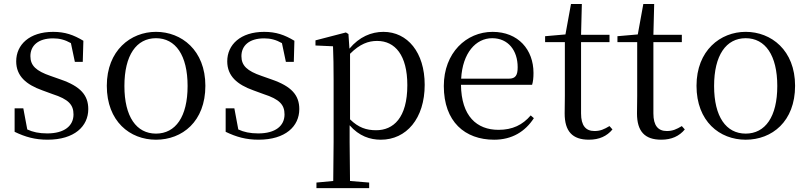

<svg xmlns="http://www.w3.org/2000/svg" viewBox="-20 -617 4094 972"><path d="M54 50.3C108 76.3 157 90.3 220.9 90.2C356.8 90.2 426.9 22.3 426.9 -64.7C426.9 -134.8 387.8 -179.8 286.8 -214.7L235.8 -232.7C162.9 -257.7 133.9 -284.7 133.9 -332.7C133.9 -385.7 172.9 -422.8 248.9 -422.8C281 -422.8 309 -415.7 339 -398.7L359 -303.7H399L402.1 -410.6C352.1 -440.6 309 -455.7 249 -455.7C129 -455.7 62 -390.6 62 -306.6C62 -231.6 113 -188.7 194.1 -159.7L246.1 -140.6C327.1 -114.6 352.1 -86.6 352.1 -37.6C352.1 19.4 307 58.4 219 58.4C177.1 58.4 146.1 51.4 118.1 38.4L98 -68.7H54Z M929.7 -181.6C929.7 -25.7 868.7 59.3 769.7 59.4C670.8 59.4 609.8 -25.7 609.8 -181.6C609.8 -337.6 670.7 -423.6 769.7 -423.6C868.7 -423.6 929.7 -337.6 929.7 -181.6ZM520.7 -182.7C520.7 -2.6 637.7 90.3 769.7 90.3C902.7 90.3 1019.7 -1.8 1019.7 -182.7C1019.7 -362.8 898.7 -455.8 769.7 -455.8C641.7 -455.8 520.7 -361.7 520.7 -182.7Z M1122.4 50.3C1176.4 76.3 1225.4 90.3 1289.3 90.2C1425.2 90.2 1495.2 22.3 1495.2 -64.7C1495.2 -134.8 1456.2 -179.8 1355.2 -214.7L1304.2 -232.7C1231.2 -257.7 1202.2 -284.7 1202.2 -332.7C1202.2 -385.7 1241.3 -422.8 1317.3 -422.8C1349.3 -422.8 1377.3 -415.7 1407.3 -398.7L1427.3 -303.7H1467.4L1470.4 -410.6C1420.4 -440.6 1377.3 -455.7 1317.4 -455.7C1197.4 -455.7 1130.4 -390.6 1130.4 -306.6C1130.4 -231.6 1181.3 -188.7 1262.5 -159.7L1314.5 -140.6C1395.4 -114.6 1420.4 -86.6 1420.4 -37.6C1420.4 19.4 1375.4 58.4 1287.4 58.4C1245.4 58.4 1214.5 51.4 1186.4 38.4L1166.4 -68.7H1122.4Z M1752.1 -12.7V-344.7C1802.1 -394.7 1845 -409.8 1889.1 -409.8C1980.1 -409.8 2042.1 -337.7 2042.1 -185.7C2042.1 -19.7 1971.1 42.3 1884.1 42.3C1835.1 42.3 1795 29.3 1752.1 -12.7ZM1750 17.3C1798 72.4 1854 90.3 1908 90.3C2037 90.3 2130 -16.7 2130 -187.7C2130 -351.7 2043 -455.7 1921 -455.7C1860.1 -455.7 1799 -430.7 1749 -370.7L1744 -444.7L1731.1 -452.7L1577.1 -412.7V-386.7L1665.9 -382.7C1668 -332.7 1668.9 -279.7 1668.9 -211.7V102.2L1667 299.2L1582 307.2V335.3H1848.9V307.2L1752 299.2L1750 102.2Z M2555.7 -218.7H2314.6C2321.7 -348.6 2388.7 -423.6 2471.7 -423.6C2552.6 -423.6 2600.7 -361.6 2600.7 -276.7C2600.7 -236.6 2590.6 -218.7 2555.7 -218.7ZM2226.8 -181.6C2226.8 -0.7 2333.7 90.3 2481.7 90.3C2571.7 90.3 2638.7 49.3 2682.7 -18.8L2666.7 -32.7C2625.7 15.3 2574.7 40.3 2503.7 40.3C2393.7 40.3 2315.6 -28.7 2313.7 -187.7H2673.7C2678.8 -203.6 2680.8 -223.6 2680.8 -247.7C2680.8 -365.6 2603.7 -455.7 2473.7 -455.7C2340.7 -455.7 2226.8 -349.6 2226.8 -181.6Z M2838.6 -42.7C2838.6 47.4 2877.5 90.3 2961.5 90.2C3013.6 90.2 3052.5 72.3 3080.6 38.3L3065.5 21.3C3038.6 37.3 3019.5 46.3 2989.6 46.3C2945.6 46.3 2921.6 19.3 2921.6 -42.7V-403.7H3065.6V-440.7H2921.6L2925.6 -596.7H2870.6L2842.6 -442.7L2739.6 -433.7V-403.7H2839.6V-131.6C2839.6 -95.7 2838.6 -74.7 2838.6 -42.7Z M3204.8 -42.7C3204.8 47.4 3243.7 90.3 3327.7 90.2C3379.8 90.2 3418.7 72.3 3446.8 38.3L3431.7 21.3C3404.8 37.3 3385.7 46.3 3355.8 46.3C3311.8 46.3 3287.8 19.3 3287.8 -42.7V-403.7H3431.8V-440.7H3287.8L3291.8 -596.7H3236.8L3208.8 -442.7L3105.8 -433.7V-403.7H3205.8V-131.6C3205.8 -95.7 3204.8 -74.7 3204.8 -42.7Z M3915 -181.6C3915 -25.7 3854 59.3 3755.1 59.4C3656.2 59.4 3595.1 -25.7 3595.1 -181.6C3595.1 -337.6 3656.1 -423.6 3755.1 -423.6C3854 -423.6 3915 -337.6 3915 -181.6ZM3506.1 -182.7C3506.1 -2.6 3623 90.3 3755.1 90.3C3888.1 90.3 4005.1 -1.8 4005.1 -182.7C4005.1 -362.8 3884.1 -455.8 3755.1 -455.8C3627.1 -455.8 3506.1 -361.7 3506.1 -182.7Z"/></svg>

Font: YuFanDanQingSong
Style: Regular
Weight: 100
Foundry: 余繁
Version: Version 1.0